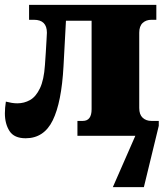

<svg xmlns="http://www.w3.org/2000/svg" viewBox="-20 -556 680 786"><path d="M85 10Q38 10 19 -19.5Q0 -49 0 -92Q0 -103 1 -115Q2 -127 4 -140Q16 -137 27.5 -135Q39 -133 51 -133Q79 -133 103 -146.5Q127 -160 143.5 -194.5Q160 -229 164 -290Q166 -313 167.5 -341.5Q169 -370 170.5 -393Q172 -416 172 -422Q172 -475 119 -475H99V-536H620V-475H600Q578 -475 564 -462Q550 -449 550 -422V-114Q550 -87 564 -74Q578 -61 600 -61H630V-41L569 210H442L534 0H297V-61H319Q355 -61 355 -109V-471H250L240 -285Q232 -137 196 -63.5Q160 10 85 10Z"/></svg>

Font: Noto Serif Black
Style: Regular
Weight: 900
Designer: Monotype Design Team
Foundry: Monotype Imaging Inc.
Version: Version 2.014; ttfautohint (v1.8.4.7-5d5b)